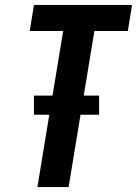

<svg xmlns="http://www.w3.org/2000/svg" viewBox="-20 -755 553 775"><path d="M131 0 179 -292H117V-369H192L235 -630H100L117 -735H513L496 -630H361L318 -369H380V-292H305L257 0Z"/></svg>

Font: Iosevka Term Curly Extrabold
Style: Italic
Weight: 800
Italic angle: -9°
Designer: Belleve Invis
Foundry: Belleve Invis
Version: Version 32.3.0